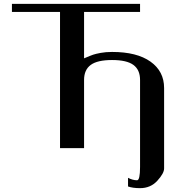

<svg xmlns="http://www.w3.org/2000/svg" viewBox="-20 -770 956 998"><path d="M708 -750V-708H417V-466.8Q451.2 -481.4 464.4 -485.8Q477.5 -490.2 503.4 -495.1Q529.3 -500 562.5 -500Q691.4 -500 762.2 -449.7Q833 -399.4 833 -312.5V105.5Q833 130.9 797.9 169.4Q762.7 208 708 208Q669.9 208 645.5 199.2V154.3Q669.9 167 692.4 167Q708 167 708 97.7V-354.5Q708 -407.2 673.3 -432.6Q638.7 -458 562.5 -458Q486.3 -458 451.7 -432.6Q417 -407.2 417 -354.5V0H292V-708H42V-750Z"/></svg>

Font: okolaks
Style: Bold
Weight: 600
Width: 8
Version: Version 000.6.0